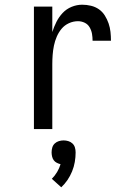

<svg xmlns="http://www.w3.org/2000/svg" viewBox="-20 -548 540 815"><path d="M124 0V-520H202V-412Q209 -434 219.5 -455Q230 -476 246 -493Q262 -510 284 -519Q306 -528 329 -528Q348 -528 366.5 -523.5Q385 -519 400 -508.5Q415 -498 425 -482Q435 -466 441 -448.5Q447 -431 449 -412.5Q451 -394 451 -375H373Q373 -390 370.5 -404.5Q368 -419 360.5 -432Q353 -445 339.5 -451.5Q326 -458 311 -458Q291 -458 272.5 -449.5Q254 -441 241.5 -426Q229 -411 221 -392.5Q213 -374 209 -354.5Q205 -335 203.5 -315Q202 -295 202 -276V0ZM240 247 200 211Q213 198 222.5 182Q232 166 237 149Q229 147 221 143Q213 139 208 132Q203 125 201 116Q199 107 199 99Q199 88 202 78Q205 68 212.5 61Q220 54 230 51Q240 48 250 48Q260 48 270 51Q280 54 287.5 61Q295 68 298 78Q301 88 301 99Q301 119 297.5 139.5Q294 160 286 179.5Q278 199 266.5 216Q255 233 240 247Z"/></svg>

Font: Iosevka SS18
Style: Regular
Weight: 400
Monospace: yes
Designer: Belleve Invis
Foundry: Belleve Invis
Version: Version 25.1.1; ttfautohint (v1.8.4)